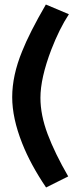

<svg xmlns="http://www.w3.org/2000/svg" viewBox="-20 -777 350 850"><path d="M78 -143Q115 -49 184 53L282 4Q223 -98 191 -183Q159 -268 159 -344Q159 -431 207 -557Q243 -650 285 -714L183 -757Q110 -631 78 -550Q34 -443 34 -347Q34 -254 78 -143Z"/></svg>

Font: RT Raleway Bold
Style: Regular
Weight: 400
Designer: Matt McInerney, Pablo Impallari, Rodrigo Fuenzalida — Edited by Milan Moffatt in April 2016
Foundry: Matt McInerney, Pablo Impallari, Rodrigo Fuenzalida — Edited by Milan Moffatt in April 2016
Version: Version 3.001